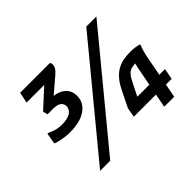

<svg xmlns="http://www.w3.org/2000/svg" viewBox="-144 -978 1237 1237"><g transform="rotate(-45 474.5 -360.0)"><path d="M188 -312Q165 -312 141.5 -315.5Q118 -319 98.5 -323.5Q79 -328 68 -334L81 -409H88Q101 -402 128.5 -393Q156 -384 189 -384Q243 -384 268.5 -402Q294 -420 294 -448Q293 -472 275 -484.5Q257 -497 221 -497H170L162 -530L289 -646H128L143 -720H415L420 -711Q423 -690 413.5 -673.5Q404 -657 385 -641L250 -526L244 -553Q291 -556 323 -543Q355 -530 372 -506Q389 -482 389 -448Q390 -387 337.5 -349.5Q285 -312 188 -312ZM152 0 746 -720H838L244 0ZM736 0 794 -300Q796 -312 800 -325Q804 -338 812 -344L806 -329Q784 -329 766.5 -324.5Q749 -320 734.5 -305Q720 -290 704 -258L659 -168H911L897 -93H552L564 -159L618 -268Q637 -308 659.5 -334.5Q682 -361 707.5 -376.5Q733 -392 763.5 -398.5Q794 -405 831 -405Q856 -405 876 -402Q896 -399 910 -394V-389Q903 -373 896 -349Q889 -325 886 -308L827 0Z"/></g></svg>

Font: Kufam Medium
Style: Italic
Weight: 500
Italic angle: -11°
Designer: Artur Schmal
Foundry: Original Type
Version: Version 1.301; ttfautohint (v1.8.3)